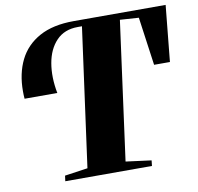

<svg xmlns="http://www.w3.org/2000/svg" viewBox="-82 -828 940 913"><g transform="rotate(-10 388.0 -371.5)"><path d="M160.5 0 164 -26.5 275 -42.5 366.5 -712H346.5Q281.5 -712 242.8 -671.5Q204 -631 192.5 -564.5Q181 -498 196 -420H38Q37 -428.5 36.8 -438.2Q36.5 -448 36.5 -456.5Q36.5 -541.5 68.2 -606Q100 -670.5 165.8 -706.8Q231.5 -743 332.5 -743H776L749 -472H672.5L640 -705L549.5 -711L459 -42.5L582 -26.5L579 0Z"/></g></svg>

Font: Merriweather 120pt Black
Style: Italic
Weight: 900
Italic angle: -7.8°
Version: Version 2.101